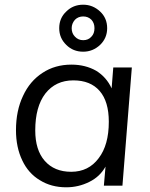

<svg xmlns="http://www.w3.org/2000/svg" viewBox="-20 -790 640 817"><path d="M541 -503 501 0H422L429 -81Q405 -38 360 -16Q314 7 262 7Q198 7 150 -23Q101 -52 75 -107Q48 -163 48 -236Q48 -319 78 -382Q107 -445 161 -480Q214 -515 284 -515Q343 -515 389 -489Q433 -462 455 -414L462 -503ZM283 -59Q357 -59 400 -117Q443 -173 443 -272Q443 -358 404 -403Q365 -448 292 -448Q217 -448 173 -392Q130 -336 130 -235Q130 -152 170 -106Q211 -59 283 -59ZM334 -570Q291 -570 262 -599Q232 -628 232 -670Q232 -713 262 -741Q291 -770 334 -770Q375 -770 406 -741Q436 -713 436 -670Q436 -628 406 -599Q375 -570 334 -570ZM334 -619Q356 -619 369 -634Q382 -647 382 -670Q382 -692 369 -706Q355 -720 334 -720Q313 -720 299 -706Q285 -690 285 -670Q285 -648 299 -634Q313 -619 334 -619Z"/></svg>

Font: PRinguin Sans
Style: Italic
Weight: 400
Designer: Vernon Adams
Foundry: Vernon Adams
Version: ""